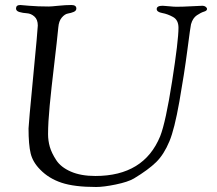

<svg xmlns="http://www.w3.org/2000/svg" viewBox="-20 -728 867 767"><path d="M44 -694Q44 -708 61 -708Q61 -708 96 -705Q131 -702 175 -702Q184 -702 213 -705Q242 -708 265 -708Q285 -708 285 -694Q285 -685 274.5 -680.5Q264 -676 251.5 -674Q239 -672 227 -658Q215 -644 213 -619Q208 -567 196.5 -470.5Q185 -374 178.5 -306Q172 -238 172 -192Q172 -166 179 -141.5Q186 -117 204.5 -88.5Q223 -60 263 -42.5Q303 -25 361 -25Q555 -25 620 -184Q642 -240 667.5 -403Q693 -566 693 -617Q693 -648 671.5 -660Q650 -672 628 -676Q606 -680 606 -692Q606 -705 630 -705Q635 -705 655 -703Q675 -701 685 -701Q709 -701 745.5 -703Q782 -705 789 -705Q796 -705 801.5 -701Q807 -697 807 -692Q807 -685 795 -681.5Q783 -678 766.5 -667Q750 -656 743 -631Q741 -624 728.5 -528Q716 -432 696.5 -322Q677 -212 657 -164Q635 -111 604 -80.5Q573 -50 515 -15Q491 -1 442.5 9Q394 19 364 19Q277 19 226 2Q175 -15 141 -50Q111 -80 102.5 -115Q94 -150 94 -215Q94 -229 112.5 -421Q131 -613 131 -626Q131 -650 117.5 -662Q104 -674 87.5 -675Q71 -676 57.5 -680Q44 -684 44 -694Z"/></svg>

Font: OFL Sorts Mill Goudy TT
Style: Italic
Weight: 500
Italic angle: -6°
Version: Version 003.000